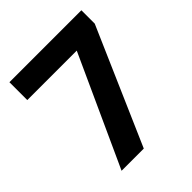

<svg xmlns="http://www.w3.org/2000/svg" viewBox="-197 -840 966 966"><g transform="rotate(-45 286.0 -357.0)"><path d="M111 0 379 -587H27V-714H539V-619L269 0Z"/></g></svg>

Font: Noto Sans NKo Unjoined
Style: Bold
Weight: 700
Designer: Monotype Design Team
Foundry: Monotype Imaging Inc.
Version: Version 2.004